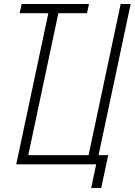

<svg xmlns="http://www.w3.org/2000/svg" viewBox="-20 -820 672 958"><path d="M61 0 231 -800H281L111 0ZM78 -754 88 -800H424L414 -754ZM61 0 231 -800H281L121 -46H422L582 -800H632L462 0ZM435 118 460 0H368L378 -46H520L485 118Z"/></svg>

Font: Victor Mono Thin
Style: Italic
Weight: 100
Italic angle: -12°
Monospace: yes
Designer: Rune Bjørnerås
Version: Version 1.561;gftools[0.9.30]